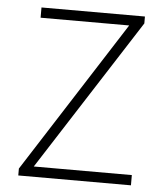

<svg xmlns="http://www.w3.org/2000/svg" viewBox="-49 -703 637 747"><g transform="rotate(5 269.0 -329.5)"><path d="M50 0V-27L429 -619H83V-659H487V-632L107 -40H490V0Z"/></g></svg>

Font: TypoPRO Source Sans Pro
Style: Regular
Weight: 300
Designer: Paul D. Hunt
Foundry: Adobe Systems Incorporated
Version: Version 2.020;PS 2.000;hotconv 1.0.86;makeotf.lib2.5.63406